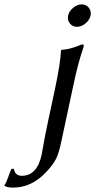

<svg xmlns="http://www.w3.org/2000/svg" viewBox="-88 -641 433 874"><path d="M230 -534.4Q217.8 -549.8 222.2 -570.1Q226.6 -590.3 245.1 -605.7Q263.7 -621.1 283.9 -621.1Q304.2 -621.1 316.4 -605.7Q328.6 -590.3 324.2 -570.1Q319.8 -549.8 301.3 -534.4Q282.7 -519 262.5 -519Q242.2 -519 230 -534.4ZM101.6 63Q102.5 59.1 105.5 41.3Q108.4 23.4 115.2 -12.2Q122.1 -47.9 132.3 -96.2L162.1 -234.9Q188 -357.9 189.5 -411.1L191.9 -414.1Q201.7 -414.6 211.4 -416.3Q221.2 -418 228 -419.4Q234.9 -420.9 244.6 -424.1Q254.4 -427.2 258.5 -428.7Q262.7 -430.2 272.9 -434.1Q283.2 -438 286.1 -439Q295.4 -439 293 -429.2Q266.6 -353 245.6 -251L191.4 2Q180.2 56.2 166.5 83Q152.8 109.9 120.6 144Q54.7 212.9 -27.3 212.9Q-55.7 212.9 -67.4 205.1L-67.9 202.1Q-60.1 191.9 -50.3 164.3Q-40.5 136.7 -36.1 127.9L-25.9 127Q-22 139.2 -19.5 144Q-17.1 148.9 -9.3 154.1Q-1.5 159.2 11.2 159.2Q81.1 159.2 101.6 63Z"/></svg>

Font: Linux Biolinum O
Style: Italic
Weight: 400
Italic angle: -12°
Designer: Philipp H. Poll
Foundry: Philipp H. Poll
Version: Version 1.1.3